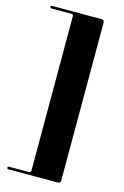

<svg xmlns="http://www.w3.org/2000/svg" viewBox="-127 -781 612 949"><g transform="rotate(15 179.5 -306.0)"><path d="M129 89V-701Q129 -711 119.5 -711H18Q10 -711 10 -717.5Q10 -724 18 -724H269Q284 -724 284 -709V97Q284 112 269 112H18Q10 112 10 105.5Q10 99 18 99H119.5Q129 99 129 89Z"/></g></svg>

Font: Fraunces 144pt S000 Black
Style: Regular
Weight: 900
Version: Version 1.000; ttfautohint (v1.8.3)